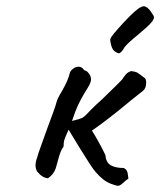

<svg xmlns="http://www.w3.org/2000/svg" viewBox="-20 -608 514 616"><path d="M286 -57Q274 -71 239 -128Q204 -185 200 -192Q197 -184 192.5 -174.5Q188 -165 186 -157.5Q184 -150 184 -138Q174 -124 168.5 -102.5Q163 -81 160 -72Q154 -50 134 -36Q116 -37 99 -58Q94 -67 94 -78Q94 -89 99 -102Q101 -111 113 -144Q125 -177 132 -197Q137 -210 148.5 -241.5Q160 -273 161 -279Q164 -292 179 -316Q199 -351 204 -374Q206 -381 214.5 -387.5Q223 -394 232 -394Q243 -394 250 -383Q252 -382 256 -380.5Q260 -379 262 -376Q272 -366 272 -353Q272 -346 267 -336Q260 -323 252 -311Q239 -289 230.5 -271Q222 -253 211 -220Q237 -226 245 -230.5Q253 -235 272 -256Q290 -274 306 -288Q367 -347 371 -352Q379 -364 385 -370.5Q391 -377 401 -380Q415 -378 420.5 -375Q426 -372 445 -357Q449 -353 449 -343Q449 -324 438 -316Q435 -314 399 -285Q326 -224 275 -189Q297 -154 318 -111Q320 -87 335 -78Q350 -69 377 -69Q385 -65 387.5 -59Q390 -53 390.5 -46Q391 -39 392 -35Q383 -29 374 -20.5Q365 -12 359 -12Q352 -12 337 -18Q323 -23 311 -32.5Q299 -42 286 -57ZM334 -483Q336 -492 377 -536Q418 -580 432 -585Q437 -588 441 -588Q455 -588 473 -557Q477 -548 463.5 -533.5Q450 -519 422 -496Q388 -468 380 -457Q375 -448 370 -442.5Q365 -437 361 -437Q357 -437 347 -444Q340 -450 336.5 -463.5Q333 -477 334 -483Z"/></svg>

Font: Caveat
Style: Regular
Weight: 400
Designer: Pablo Impallari
Foundry: Pablo Impallari
Version: Version 1.500; ttfautohint (v1.6)